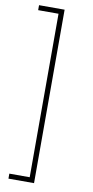

<svg xmlns="http://www.w3.org/2000/svg" viewBox="-98 -873 471 969"><g transform="rotate(10 137.0 -388.5)"><path d="M20 30H124.4V-807.8H20V-833.3H151.1V55.6H20Z"/></g></svg>

Font: Paperlogy 1 Thin
Style: Regular
Weight: 250
Designer: redesigned by Lee Juim, glyphs from Gmarket Sans & Montserrat
Foundry: PT&
Version: Version 1.001